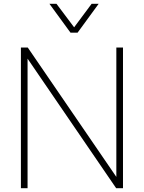

<svg xmlns="http://www.w3.org/2000/svg" viewBox="-20 -990 757 1010"><path d="M125 0H90V-740H126L619 -20L592 -11V-740H627V0H591L98 -721L125 -731ZM388 -818H351L240 -970H277L380 -833H360L462 -970H499Z"/></svg>

Font: Be Vietnam Pro Variable Thin
Style: Regular
Weight: 100
Designer: Lam Bao, Tony Le, Vietanh Nguyen
Foundry: Yellow Type Foundry
Version: Version 1.002